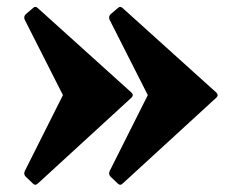

<svg xmlns="http://www.w3.org/2000/svg" viewBox="-20 -518 675 543"><path d="M87 -495Q80 -502 73 -495L53 -478Q46 -471 50 -462L158 -249L50 -34Q46 -25 53 -18L73 1Q80 8 87 1L352 -242Q359 -249 352 -256ZM327 -495Q320 -502 313 -495L293 -478Q286 -471 290 -462L398 -249L290 -34Q286 -25 293 -18L313 1Q320 8 327 1L592 -242Q599 -249 592 -256Z"/></svg>

Font: Hahmlet Black
Style: Regular
Weight: 900
Version: Version 1.002